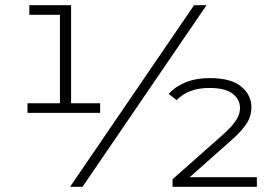

<svg xmlns="http://www.w3.org/2000/svg" viewBox="-20 -720 1066 740"><path d="M254 -700V-322H366V-285H86V-322H211V-663H93V-700ZM250 0 728 -700H776L298 0ZM970 0H645V-29L838 -200Q858 -218 871 -232.5Q884 -247 891.5 -259Q899 -271 902 -282Q905 -293 905 -304Q905 -336 877 -358.5Q849 -381 787 -381Q746 -381 714 -369Q682 -357 661 -334L630 -358Q656 -387 696 -403Q736 -419 789 -419Q870 -419 909.5 -386.5Q949 -354 949 -307Q949 -292 945.5 -277.5Q942 -263 933 -248Q924 -233 909 -216Q894 -199 870 -178L711 -37H970Z"/></svg>

Font: Montserrat-Alt1 Light
Style: Regular
Weight: 300
Designer: Differentunic
Foundry: Differentunic
Version: Version 7.222